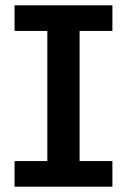

<svg xmlns="http://www.w3.org/2000/svg" viewBox="-20 -706 480 726"><path d="M35 0V-97H159V-589H35V-686H405V-589H281V-97H405V0Z"/></svg>

Font: BioRhyme ExtraBold SemiBold
Style: Regular
Weight: 600
Version: Version 1.600;gftools[0.9.33]